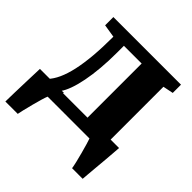

<svg xmlns="http://www.w3.org/2000/svg" viewBox="-195 -706 1037 1037"><g transform="rotate(45 324.0 -187.5)"><path d="M47 0V-67.5H73.5Q96 -91 112.8 -127.8Q129.5 -164.5 140.8 -215.2Q152 -266 157.8 -332Q163.5 -398 163.5 -480L88.5 -492V-555H605V-492L546 -480V0ZM170 -72H374V-485.5H238.5V-435Q238.5 -369.5 233.5 -312.2Q228.5 -255 219.2 -208.2Q210 -161.5 197.5 -127Q185 -92.5 170 -72ZM-1.5 180Q-1 153 0 110Q1 67 2.8 18Q4.5 -31 6 -76.5H189.5L141.5 0Q137 10 129.5 35.2Q122 60.5 114.2 90.5Q106.5 120.5 100.5 145.5Q94.5 170.5 93 180ZM508 180Q506 165.5 499.8 139.2Q493.5 113 485.8 84.2Q478 55.5 471.2 32.2Q464.5 9 461 0L426 -76.5H610.5Q609.5 -63.5 607.5 -37.5Q605.5 -11.5 602.8 21.2Q600 54 597 86Q594 118 592 143.5Q590 169 589 180Z"/></g></svg>

Font: Merriweather 20pt Black
Style: Regular
Weight: 900
Version: Version 2.100